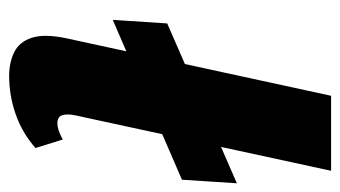

<svg xmlns="http://www.w3.org/2000/svg" viewBox="-186 -566 761 430"><g transform="rotate(90 195.0 -350.5)"><path d="M150 10Q119 10 96 -1.5Q73 -13 64 -41Q55 -69 65 -117L194 -711H362L238 -139Q234 -120 237.5 -109Q241 -98 256 -98Q262 -98 270.5 -100.5Q279 -103 292 -110L311 -49Q277 -19 235 -4.5Q193 10 150 10ZM24 -222 32 -344 390 -500 382 -377Z"/></g></svg>

Font: Ysabeau Black
Style: Italic
Weight: 900
Italic angle: -12°
Version: Version 2.000;gftools[0.9.27.dev2+g8671c4b]